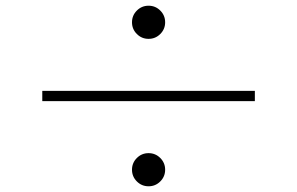

<svg xmlns="http://www.w3.org/2000/svg" viewBox="-20 -708 1040 672"><path d="M442 -630Q442 -654 459 -671Q476 -688 500 -688Q524 -688 541 -671Q558 -654 558 -630Q558 -606 541 -589Q524 -572 500 -572Q476 -572 459 -589Q442 -606 442 -630ZM872 -390V-354H128V-390ZM442 -114Q442 -138 459 -155Q476 -172 500 -172Q524 -172 541 -155Q558 -138 558 -114Q558 -90 541 -73Q524 -56 500 -56Q476 -56 459 -73Q442 -90 442 -114Z"/></svg>

Font: SpoqaHanSans
Style: Thin
Weight: 250
Designer: [Spoqa Han Sans] Dong-huui Kim \uAE40 \uB3D9 \uD718   [Noto Sans] Ryoko NISHIZUKA \u897F \u585A \u6DBC \u5B50  (kana & i
Foundry: Spoqa (http://bi.spoqa.com)
Version: Version 1.004;PS 1.004;hotconv 1.0.82;makeotf.lib2.5.63406